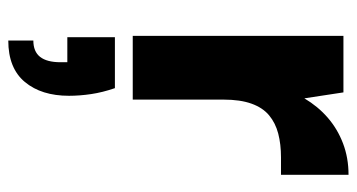

<svg xmlns="http://www.w3.org/2000/svg" viewBox="-214 -334 841 452"><g transform="rotate(90 206.0 -107.5)"><path d="M64 0V-496H197L211 -404Q230 -436 256.5 -459Q283 -482 317 -495Q351 -508 391 -508V-349H350Q319 -349 294 -342.5Q269 -336 251 -321Q233 -306 223.5 -279.5Q214 -253 214 -214V0ZM75 293V234Q101 234 113.5 218Q126 202 126 170V154H67V42H187Q197 71 201 98Q205 125 205 150Q205 215 172.5 254Q140 293 75 293Z"/></g></svg>

Font: DM Sans 24pt Black
Style: Regular
Weight: 900
Designer: Colophon Foundry, Jonny Pinhorn
Foundry: Colophon Foundry
Version: Version 4.004;gftools[0.9.30]